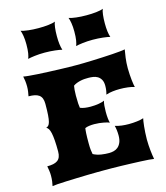

<svg xmlns="http://www.w3.org/2000/svg" viewBox="-139 -1086 1026 1190"><g transform="rotate(-15 374.5 -490.5)"><path d="M48.8 0Q51.8 -12.2 54 -29.5Q56.2 -46.9 56.2 -65.4Q56.2 -82.5 53.7 -98.9Q51.3 -115.2 48.8 -127Q70.8 -127 87.4 -130.4Q104 -133.8 115.2 -141.8Q126.5 -149.9 132.1 -163.8Q137.7 -177.7 137.7 -198.7Q137.7 -239.7 135.5 -269Q133.3 -298.3 129.2 -317.4Q125 -336.4 118.7 -346.4Q112.3 -356.4 104 -358.9Q112.8 -361.8 119.1 -368.2Q125.5 -374.5 129.6 -389.9Q133.8 -405.3 135.7 -432.4Q137.7 -459.5 137.7 -504.4Q137.7 -525.4 132.1 -539.3Q126.5 -553.2 115.2 -561.3Q104 -569.3 87.4 -572.8Q70.8 -576.2 48.8 -576.2Q51.3 -587.9 53.7 -604.2Q56.2 -620.6 56.2 -637.7Q56.2 -656.2 54 -673.6Q51.8 -690.9 48.8 -703.1Q58.6 -700.7 82.5 -698.5Q106.4 -696.3 138.2 -694.3Q169.9 -692.4 206.1 -690.9Q242.2 -689.5 276.6 -688.2Q311 -687 340.1 -686.5Q369.1 -686 386.7 -686Q404.3 -686 431.6 -686.5Q459 -687 490.5 -688.2Q522 -689.5 554.9 -690.9Q587.9 -692.4 616.9 -694.3Q646 -696.3 668.2 -698.5Q690.4 -700.7 700.2 -703.1Q696.3 -682.6 692.1 -651.1Q688 -619.6 688 -584.5Q688 -564 689.5 -544.2Q690.9 -524.4 692.6 -508.1Q694.3 -491.7 696.5 -479.5Q698.7 -467.3 700.2 -461.4Q692.9 -464.4 681.9 -466.6Q670.9 -468.8 658.2 -470.5Q645.5 -472.2 631.8 -472.9Q618.2 -473.6 605.5 -473.6Q583 -473.6 560.5 -470.9Q538.1 -468.3 517.6 -461.4Q521 -471.7 523.2 -486.3Q525.4 -501 525.4 -516.1Q525.4 -541 516.8 -555.9Q508.3 -570.8 495.1 -578.6Q481.9 -586.4 466.3 -588.6Q450.7 -590.8 436.5 -590.8Q425.3 -590.8 412.8 -590.1Q400.4 -589.4 387.5 -586.7Q374.5 -584 361.8 -579.3Q349.1 -574.7 338.4 -566.9Q336.4 -555.7 335 -541Q333.5 -526.4 333.5 -504.4Q333.5 -471.7 334.7 -453.4Q335.9 -435.1 337.9 -425.3Q351.1 -419.4 368.7 -417Q386.2 -414.6 404.8 -414.6Q432.6 -414.6 457.5 -418.9Q482.4 -423.3 493.7 -429.2Q489.7 -418.5 488 -399.4Q486.3 -380.4 486.3 -359.4Q486.3 -347.7 486.8 -336.2Q487.3 -324.7 488.5 -315.2Q489.7 -305.7 491 -298.6Q492.2 -291.5 493.7 -288.1Q489.3 -290.5 479.5 -293.2Q469.7 -295.9 456.8 -298.3Q443.8 -300.8 428.5 -302.5Q413.1 -304.2 397 -304.2Q380.4 -304.2 365.2 -302.2Q350.1 -300.3 337.9 -294.9Q336.9 -289.1 336.2 -281.5Q335.4 -273.9 334.7 -262.5Q334 -251 333.7 -235.4Q333.5 -219.7 333.5 -198.7Q333.5 -172.4 335.4 -156Q337.4 -139.6 339.8 -127.9Q351.6 -121.6 364.7 -117.4Q377.9 -113.3 391.4 -111.1Q404.8 -108.9 417.5 -108.2Q430.2 -107.4 441.4 -107.4Q455.6 -107.4 470.5 -111.1Q485.4 -114.7 497.6 -124.8Q509.8 -134.8 517.6 -152.6Q525.4 -170.4 525.4 -198.2Q525.4 -215.8 523.2 -232.9Q521 -250 517.6 -261.2Q538.1 -254.4 560.5 -251.7Q583 -249 605.5 -249Q618.2 -249 631.8 -249.8Q645.5 -250.5 658.2 -252.2Q670.9 -253.9 681.9 -256.1Q692.9 -258.3 700.2 -261.2Q698.7 -254.9 696.5 -241.7Q694.3 -228.5 692.6 -210.7Q690.9 -192.9 689.5 -171.6Q688 -150.4 688 -128.4Q688 -109.4 689.2 -91.1Q690.4 -72.8 692.1 -56.2Q693.8 -39.6 696 -25.1Q698.2 -10.7 700.2 0Q690.4 -2 668.2 -3.7Q646 -5.4 616.9 -6.6Q587.9 -7.8 554.9 -9Q522 -10.3 490.5 -11Q459 -11.7 431.6 -12Q404.3 -12.2 386.7 -12.2Q369.1 -12.2 340.1 -12Q311 -11.7 276.6 -11Q242.2 -10.3 206.1 -9Q169.9 -7.8 138.2 -6.6Q106.4 -5.4 82.5 -3.7Q58.6 -2 48.8 0ZM414.6 -800.8Q419.9 -813 423.6 -835Q427.2 -856.9 427.2 -890.6Q427.2 -921.4 423.3 -945.3Q419.4 -969.2 414.1 -981.4Q421.4 -978.5 433.6 -976.1Q445.8 -973.6 460.7 -971.9Q475.6 -970.2 492.2 -969.2Q508.8 -968.3 525.9 -968.3Q542 -968.3 558.1 -969Q574.2 -969.7 588.9 -971.4Q603.5 -973.1 615.2 -975.6Q627 -978 633.8 -981.4Q628.4 -968.8 625.5 -945.1Q622.6 -921.4 622.6 -890.6Q622.6 -833 633.8 -800.8Q627 -802.7 615.2 -804.7Q603.5 -806.6 588.9 -808.3Q574.2 -810.1 557.4 -811Q540.5 -812 523.4 -812Q488.3 -812 459 -808.3Q429.7 -804.7 414.6 -800.8ZM106.9 -800.8Q112.3 -813 116 -835Q119.6 -856.9 119.6 -890.6Q119.6 -921.4 115.7 -945.3Q111.8 -969.2 106.4 -981.4Q113.8 -978.5 126 -976.1Q138.2 -973.6 153.1 -971.9Q168 -970.2 184.6 -969.2Q201.2 -968.3 218.3 -968.3Q234.4 -968.3 250.5 -969Q266.6 -969.7 281.2 -971.4Q295.9 -973.1 307.6 -975.6Q319.3 -978 326.2 -981.4Q320.8 -968.8 317.9 -945.1Q314.9 -921.4 314.9 -890.6Q314.9 -833 326.2 -800.8Q319.3 -802.7 307.6 -804.7Q295.9 -806.6 281.2 -808.3Q266.6 -810.1 249.8 -811Q232.9 -812 215.8 -812Q180.7 -812 151.4 -808.3Q122.1 -804.7 106.9 -800.8Z"/></g></svg>

Font: Arbutus
Style: Regular
Weight: 400
Designer: Karolina Lach
Foundry: Sorkin Type Co.
Version: Version 1.002